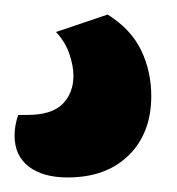

<svg xmlns="http://www.w3.org/2000/svg" viewBox="-29 -48 244 264"><path d="M119 -28Q151 -8 165 21Q179 50 179 84Q179 135 148 165.5Q117 196 64 196Q30 196 10.5 181Q-9 166 -9 138Q-9 125 -4 110H9Q42 110 57 95Q72 80 72 56Q72 43 66.5 26.5Q61 10 48 -4Z"/></svg>

Font: Baloo Bhai 2 SemiBold
Style: Regular
Weight: 600
Designer: Supriya Tembe, Noopur Datye and Ek Type
Foundry: Ek Type
Version: Version 1.640;PS 1.000;hotconv 16.6.51;makeotf.lib2.5.65220;